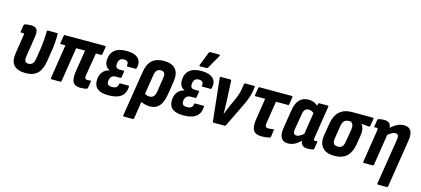

<svg xmlns="http://www.w3.org/2000/svg" viewBox="-67 -1296 4509 2056"><g transform="rotate(15 2187.5 -268.0)"><path d="M207 8Q119 8 79 -36Q39 -80 53 -168L84 -369Q89 -388 85.5 -394Q82 -400 71 -400Q67 -400 62 -399.5Q57 -399 51 -398Q44 -397 45 -407L57 -482Q59 -492 70 -495Q86 -498 101.5 -500Q117 -502 134 -502Q184 -502 200.5 -477Q217 -452 207 -389L172 -166Q167 -130 176.5 -113.5Q186 -97 215 -97Q242 -97 258.5 -115Q275 -133 281 -171L296 -269Q306 -330 310 -385Q314 -440 314 -481Q314 -494 326 -494H425Q434 -494 434 -483Q435 -443 431 -389Q427 -335 417 -277L401 -176Q386 -81 340.5 -36.5Q295 8 207 8Z M819 8Q782 8 757.5 -6Q733 -20 725 -54.5Q717 -89 726 -150L764 -390H665L606 -12Q604 0 593 0H495Q485 0 487 -12L546 -390H497Q486 -390 488 -402L501 -482Q503 -494 513 -494H957Q968 -494 966 -482L953 -402Q951 -390 941 -390H884L842 -139Q838 -112 844.5 -102Q851 -92 868 -92Q876 -92 884 -93Q892 -94 901 -95Q911 -97 910 -86L898 -14Q896 -3 887 0Q872 4 854.5 6Q837 8 819 8Z M1129 8Q1045 8 1005.5 -23.5Q966 -55 968 -117Q969 -169 995.5 -205.5Q1022 -242 1071 -253V-256Q1043 -267 1028.5 -293Q1014 -319 1016 -355Q1018 -425 1063 -463.5Q1108 -502 1196 -502Q1282 -502 1323 -464Q1364 -426 1348 -355Q1346 -342 1336 -342H1247Q1237 -342 1239 -354Q1244 -379 1231.5 -392.5Q1219 -406 1191 -406Q1159 -406 1144.5 -386.5Q1130 -367 1129 -336Q1128 -312 1139.5 -300.5Q1151 -289 1176 -289H1216Q1227 -289 1225 -277L1216 -218Q1214 -206 1204 -206H1156Q1122 -206 1105.5 -187.5Q1089 -169 1087 -136Q1087 -111 1099.5 -99.5Q1112 -88 1142 -88Q1174 -88 1190 -100Q1206 -112 1208 -137Q1210 -148 1220 -148H1308Q1319 -148 1318 -136Q1314 -64 1268 -28Q1222 8 1129 8Z M1349 185Q1338 185 1339 173L1419 -330Q1433 -418 1479.5 -460Q1526 -502 1611 -502Q1698 -502 1739 -455.5Q1780 -409 1766 -316L1742 -164Q1728 -76 1690 -34Q1652 8 1587 8Q1559 8 1528 0Q1497 -8 1475 -22L1489 -116Q1504 -106 1522.5 -99.5Q1541 -93 1558 -93Q1586 -93 1602.5 -112Q1619 -131 1625 -171L1648 -322Q1655 -361 1643 -378.5Q1631 -396 1603 -396Q1575 -396 1559.5 -379Q1544 -362 1538 -325L1459 173Q1457 185 1446 185Z M1960 8Q1876 8 1836.5 -23.5Q1797 -55 1799 -117Q1800 -169 1826.5 -205.5Q1853 -242 1902 -253V-256Q1874 -267 1859.5 -293Q1845 -319 1847 -355Q1849 -425 1894 -463.5Q1939 -502 2027 -502Q2113 -502 2154 -464Q2195 -426 2179 -355Q2177 -342 2167 -342H2078Q2068 -342 2070 -354Q2075 -379 2062.5 -392.5Q2050 -406 2022 -406Q1990 -406 1975.5 -386.5Q1961 -367 1960 -336Q1959 -312 1970.5 -300.5Q1982 -289 2007 -289H2047Q2058 -289 2056 -277L2047 -218Q2045 -206 2035 -206H1987Q1953 -206 1936.5 -187.5Q1920 -169 1918 -136Q1918 -111 1930.5 -99.5Q1943 -88 1973 -88Q2005 -88 2021 -100Q2037 -112 2039 -137Q2041 -148 2051 -148H2139Q2150 -148 2149 -136Q2145 -64 2099 -28Q2053 8 1960 8ZM1996 -546Q1990 -546 1988.5 -550.5Q1987 -555 1990 -561L2048 -709Q2052 -716 2056.5 -718.5Q2061 -721 2068 -721H2162Q2170 -721 2171 -716Q2172 -711 2169 -705L2085 -558Q2078 -546 2063 -546Z M2294 0Q2284 0 2283 -10L2232 -480Q2230 -494 2241 -494H2348Q2358 -494 2358 -484L2370 -235Q2371 -205 2371.5 -177Q2372 -149 2372 -121H2374Q2384 -146 2394.5 -172.5Q2405 -199 2416 -224L2450 -297Q2460 -321 2468.5 -343Q2477 -365 2483 -386.5Q2489 -408 2492 -432L2500 -482Q2503 -494 2512 -494H2611Q2622 -494 2619 -481L2613 -439Q2609 -411 2600 -381.5Q2591 -352 2579 -322.5Q2567 -293 2551 -261L2428 -9Q2423 0 2415 0Z M2825 8Q2783 8 2757.5 -7Q2732 -22 2723.5 -58Q2715 -94 2724 -155L2760 -390H2654Q2644 -390 2645 -402L2658 -482Q2661 -494 2670 -494H3028Q3039 -494 3037 -482L3025 -402Q3023 -390 3012 -390H2880L2842 -145Q2837 -116 2845 -104.5Q2853 -93 2876 -93Q2890 -93 2904.5 -95Q2919 -97 2929 -99Q2939 -100 2936 -89L2926 -15Q2924 -5 2915 -2Q2898 2 2875.5 5Q2853 8 2825 8Z M3119 8Q3063 8 3041 -31Q3019 -70 3032 -146L3064 -345Q3077 -426 3114.5 -464Q3152 -502 3213 -502Q3248 -502 3277 -489Q3306 -476 3327 -452L3312 -367Q3296 -382 3278 -391Q3260 -400 3243 -400Q3217 -400 3202 -384.5Q3187 -369 3181 -332L3152 -160Q3147 -128 3155 -112.5Q3163 -97 3186 -97Q3205 -97 3227.5 -110.5Q3250 -124 3277 -151L3280 -81Q3241 -39 3202.5 -15.5Q3164 8 3119 8ZM3336 8Q3292 8 3272.5 -16Q3253 -40 3260 -88L3263 -106L3260 -122L3305 -411L3315 -441L3321 -482Q3323 -494 3334 -494H3426Q3437 -494 3435 -482L3379 -125Q3376 -106 3379.5 -99.5Q3383 -93 3393 -93Q3399 -93 3404 -94Q3409 -95 3413 -96Q3421 -97 3419 -88L3407 -12Q3406 -1 3394 2Q3380 4 3365.5 6Q3351 8 3336 8Z M3631 8Q3542 8 3499.5 -40.5Q3457 -89 3471 -177L3494 -315Q3509 -404 3559.5 -449Q3610 -494 3695 -494H3927Q3938 -494 3936 -483L3923 -403Q3921 -390 3911 -391L3827 -398V-395Q3841 -381 3848.5 -351Q3856 -321 3849 -276L3832 -170Q3817 -82 3768.5 -37Q3720 8 3631 8ZM3642 -97Q3674 -97 3691 -114.5Q3708 -132 3714 -175L3736 -307Q3742 -345 3734 -364Q3726 -383 3711 -393H3686Q3656 -393 3637.5 -374.5Q3619 -356 3612 -312L3591 -176Q3584 -135 3597 -116Q3610 -97 3642 -97Z M4168 185Q4154 185 4156 173L4237 -335Q4242 -368 4234 -382Q4226 -396 4204 -396Q4184 -396 4161 -383Q4138 -370 4111 -344L4108 -414Q4149 -458 4189 -480Q4229 -502 4271 -502Q4326 -502 4348.5 -465.5Q4371 -429 4358 -351L4275 173Q4273 185 4263 185ZM3959 0Q3948 0 3950 -12L4006 -369Q4009 -389 4005.5 -394.5Q4002 -400 3992 -400Q3988 -400 3983 -399.5Q3978 -399 3972 -398Q3965 -397 3966 -407L3978 -482Q3980 -492 3991 -495Q4007 -499 4022 -500.5Q4037 -502 4053 -502Q4095 -502 4114 -478Q4133 -454 4126 -409L4123 -392L4125 -371L4069 -12Q4067 0 4056 0Z"/></g></svg>

Font: Sofia Sans Condensed ExtraBold
Style: Italic
Weight: 800
Italic angle: -9°
Version: Version 4.100